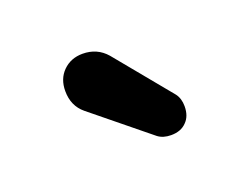

<svg xmlns="http://www.w3.org/2000/svg" viewBox="-53 -809 556 431"><g transform="rotate(-20 225.0 -594.0)"><path d="M335.9 -556.2Q345.2 -543.9 345.2 -525.4Q345.2 -501.5 331.5 -488.3Q318.4 -474.6 294.9 -474.6Q275.9 -474.6 263.7 -483.9L129.9 -592.8Q105 -613.3 105 -648.9Q105 -677.7 123 -695.8Q141.6 -714.4 169.9 -714.4Q204.6 -714.4 226.6 -689Z"/></g></svg>

Font: Anka/Coder Narrow
Style: Bold
Weight: 700
Width: 3
Monospace: yes
Version: Version 001.100